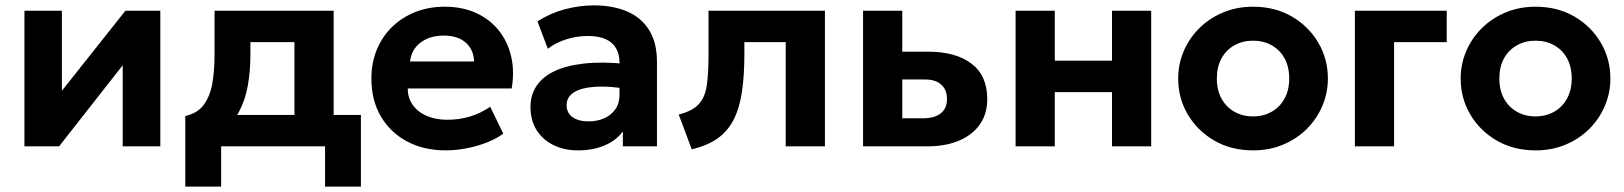

<svg xmlns="http://www.w3.org/2000/svg" viewBox="-20 -545 6046 715"><path d="M71 0V-505H210.5V-207L447 -505H577V0H437V-302L200 0Z M1076.5 0V-388H912.5V-342.5Q912.5 -281.5 903 -227Q893.5 -172.5 870 -128.8Q846.5 -85 805.2 -54.8Q764 -24.5 700 -12L670 -113Q715.5 -123 739 -155Q762.5 -187 770.8 -235.2Q779 -283.5 779 -342.5V-505H1222.5V0ZM670 150V-113L750 -106.5L773 -117H1324V150H1190.5V0H803.5V150Z M1640.5 15Q1558 15 1495.5 -18.5Q1433 -52 1398 -112Q1363 -172 1363 -252.5Q1363 -311 1383.2 -360Q1403.5 -409 1440.2 -444.8Q1477 -480.5 1526.8 -500.2Q1576.5 -520 1636 -520Q1701.5 -520 1752.2 -497Q1803 -474 1836.5 -432.8Q1870 -391.5 1883.2 -336Q1896.5 -280.5 1885.5 -215.5H1498.5Q1498.5 -180.5 1516.8 -154.5Q1535 -128.5 1568.2 -113.8Q1601.5 -99 1646 -99Q1690 -99 1730 -111Q1770 -123 1805.5 -147.5L1854 -47.5Q1830 -29 1794 -14.8Q1758 -0.5 1717.8 7.2Q1677.5 15 1640.5 15ZM1507 -316H1745.5Q1744 -360.5 1714.2 -386.5Q1684.5 -412.5 1632.5 -412.5Q1580.5 -412.5 1546.2 -386.5Q1512 -360.5 1507 -316Z M2132.5 15Q2081.5 15 2041.5 -4.5Q2001.5 -24 1978.5 -60.2Q1955.5 -96.5 1955.5 -147Q1955.5 -190 1977 -223.5Q1998.5 -257 2042.2 -278.8Q2086 -300.5 2153.2 -308.2Q2220.5 -316 2312 -307L2313.5 -214Q2259 -223 2217.2 -222.5Q2175.5 -222 2147.2 -214Q2119 -206 2104.5 -190.8Q2090 -175.5 2090 -154Q2090 -124.5 2112 -108.8Q2134 -93 2171.5 -93Q2204 -93 2230 -104.5Q2256 -116 2271.5 -138Q2287 -160 2287 -191.5V-312.5Q2287 -342 2274.8 -364.2Q2262.5 -386.5 2236.5 -398.8Q2210.5 -411 2168.5 -411Q2129.5 -411 2090.8 -399.2Q2052 -387.5 2020 -363.5L1981.5 -465.5Q2030 -496.5 2084.5 -510.8Q2139 -525 2191 -525Q2262 -525 2315 -502.5Q2368 -480 2397.2 -433.2Q2426.5 -386.5 2426.5 -314.5V0H2299.5V-55.5Q2274.5 -21.5 2231 -3.2Q2187.5 15 2132.5 15Z M2556 11 2507.5 -118.5Q2559 -131.5 2582.5 -157.5Q2606 -183.5 2612.2 -228.2Q2618.5 -273 2618.5 -342.5V-505H3052V0H2906V-388H2752V-342.5Q2752 -264.5 2743.2 -204.5Q2734.5 -144.5 2713 -101.2Q2691.5 -58 2653.5 -30.5Q2615.5 -3 2556 11Z M3194 0V-505H3340V-104.5H3416.5Q3460.5 -104.5 3483.5 -123Q3506.5 -141.5 3506.5 -176Q3506.5 -210.5 3485.2 -229.8Q3464 -249 3425 -249H3324V-352.5H3436.5Q3539 -352.5 3597.8 -308Q3656.5 -263.5 3656.5 -176Q3656.5 -121 3629 -81.8Q3601.5 -42.5 3551.2 -21.2Q3501 0 3433 0Z M3762 0V-505H3908V-319H4121V-505H4267V0H4121V-202H3908V0Z M4646.5 15Q4565 15 4502 -21.5Q4439 -58 4403.2 -118.8Q4367.5 -179.5 4367.5 -252.5Q4367.5 -306 4388 -354.2Q4408.5 -402.5 4446 -439.8Q4483.5 -477 4534.5 -498.5Q4585.5 -520 4646.5 -520Q4728 -520 4790.8 -483.5Q4853.5 -447 4889.2 -386.2Q4925 -325.5 4925 -252.5Q4925 -199.5 4904.5 -151Q4884 -102.5 4846.8 -65.2Q4809.5 -28 4758.5 -6.5Q4707.5 15 4646.5 15ZM4646.5 -111.5Q4685 -111.5 4715.5 -128.8Q4746 -146 4763.5 -177.8Q4781 -209.5 4781 -252.5Q4781 -296 4763.8 -327.5Q4746.5 -359 4716 -376.2Q4685.5 -393.5 4646.5 -393.5Q4607.5 -393.5 4576.8 -376.2Q4546 -359 4528.8 -327.5Q4511.5 -296 4511.5 -252.5Q4511.5 -209 4529 -177.5Q4546.5 -146 4577 -128.8Q4607.5 -111.5 4646.5 -111.5Z M5025.5 0V-505H5367.5V-388H5171.5V0Z M5698.5 15Q5617 15 5554 -21.5Q5491 -58 5455.2 -118.8Q5419.5 -179.5 5419.5 -252.5Q5419.5 -306 5440 -354.2Q5460.5 -402.5 5498 -439.8Q5535.5 -477 5586.5 -498.5Q5637.5 -520 5698.5 -520Q5780 -520 5842.8 -483.5Q5905.5 -447 5941.2 -386.2Q5977 -325.5 5977 -252.5Q5977 -199.5 5956.5 -151Q5936 -102.5 5898.8 -65.2Q5861.5 -28 5810.5 -6.5Q5759.5 15 5698.5 15ZM5698.5 -111.5Q5737 -111.5 5767.5 -128.8Q5798 -146 5815.5 -177.8Q5833 -209.5 5833 -252.5Q5833 -296 5815.8 -327.5Q5798.5 -359 5768 -376.2Q5737.5 -393.5 5698.5 -393.5Q5659.5 -393.5 5628.8 -376.2Q5598 -359 5580.8 -327.5Q5563.5 -296 5563.5 -252.5Q5563.5 -209 5581 -177.5Q5598.5 -146 5629 -128.8Q5659.5 -111.5 5698.5 -111.5Z"/></svg>

Font: Geologica Roman SemiBold
Style: Regular
Weight: 600
Designer: Sindre Bremnes, Frode Helland
Foundry: Monokrom Skriftforlag AS
Version: Version 1.010;gftools[0.9.28]